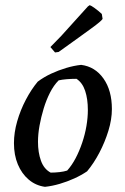

<svg xmlns="http://www.w3.org/2000/svg" viewBox="-20 -716 485 743"><path d="M154 7Q118 2 91 -21Q64 -44 49 -80Q34 -116 34 -162Q34 -203 46.5 -246.5Q59 -290 80 -330Q101 -370 126 -400Q150 -418 178 -431Q206 -444 236 -453Q266 -462 294 -465Q348 -458 380.5 -412Q413 -366 413 -294Q413 -254 399.5 -210Q386 -166 364.5 -125Q343 -84 317 -53Q295 -38 267.5 -25.5Q240 -13 211 -4.5Q182 4 154 7ZM176 -48Q193 -48 210.5 -50Q228 -52 240 -56Q258 -76 272.5 -103.5Q287 -131 298 -163.5Q309 -196 314.5 -228.5Q320 -261 320 -290Q320 -333 309.5 -364.5Q299 -396 276 -411Q256 -411 238 -409.5Q220 -408 207 -405Q188 -386 173.5 -357.5Q159 -329 149 -296Q139 -263 133 -230Q127 -197 127 -167Q127 -126 138.5 -94Q150 -62 176 -48ZM193 -513 175 -534 217 -577 320 -691 327 -696Q332 -695 346 -685Q360 -675 374 -662L377 -643Q375 -639 364.5 -630Q354 -621 334 -606.5Q314 -592 283 -569.5Q252 -547 207 -515Z"/></svg>

Font: Labrada Medium
Style: Italic
Weight: 500
Italic angle: -7°
Designer: Mercedes Jáuregui
Foundry: Omnibus-Type Team
Version: Version 1.000